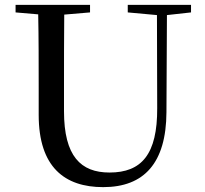

<svg xmlns="http://www.w3.org/2000/svg" viewBox="-20 -752 843 789"><path d="M505 -701 625 -690 626 -308C627 -118 562 -43 430 -43C312 -43 243 -110 243 -295V-394C243 -494 243 -594 244 -692L350 -701V-732H44V-701L137 -693C139 -594 139 -493 139 -394V-280C139 -65 246 17 404 17C572 17 663 -82 664 -291L666 -690L765 -701V-732H505Z"/></svg>

Font: Noto Serif TC Medium
Style: Regular
Weight: 500
Designer: Ryoko NISHIZUKA 西塚涼子 (kana & ideographs); Frank Grießhammer (Latin, Greek & Cyrillic); Wenlong ZHANG 张文龙 (bopomofo); San
Foundry: Adobe
Version: Version 2.001;hotconv 1.1.0;makeotfexe 2.6.0